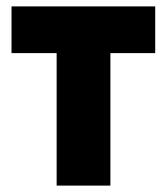

<svg xmlns="http://www.w3.org/2000/svg" viewBox="-20 -580 522 600"><path d="M325 0V-414H465V-560H16V-414H157V0Z"/></svg>

Font: Tektur SemiCondensed
Style: Bold
Weight: 700
Width: 4
Designer: Adam Jagosz
Foundry: Adam Jagosz
Version: Version 1.005;gftools[0.9.30]